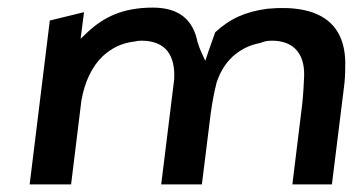

<svg xmlns="http://www.w3.org/2000/svg" viewBox="-20 -495 950 505"><path d="M211 -411 192 -393 201 -463 111 -441 58 -10H167L194 -230C203 -282 223 -321 250 -347C273 -368 299 -382 335 -386C338 -387 346 -388 352 -388C416 -388 442 -349 438 -285L404 -10H511L534 -195C538 -224 543 -252 550 -279C561 -311 578 -336 600 -353C618 -367 638 -377 665 -382C673 -386 684 -388 695 -388C753 -388 781 -353 780 -297C779 -275 778 -250 775 -222L749 -10H853L884 -260C887 -281 888 -299 888 -318C892 -432 823 -485 683 -472C626 -464 586 -447 546 -410C541 -396 535 -379 529 -362L520 -335L509 -359C506 -366 503 -373 501 -381V-382H500C489 -442 452 -475 382 -475C303 -475 253 -450 211 -411Z"/></svg>

Font: Bluebird
Style: LiObl
Weight: 300
Designer: Jasper
Foundry: Cannot Into Space Fonts
Version: Version 0.98